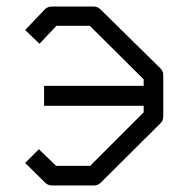

<svg xmlns="http://www.w3.org/2000/svg" viewBox="-20 -617 580 588"><path d="M57 -118 99 -160 152 -109H256L420 -273V-293H115V-354H420V-374L255 -538H153L101 -483L57 -525L118 -589Q126 -597 140 -597H267Q279 -597 288 -588L471 -408Q480 -399 480 -387V-261Q480 -248 472 -240L289 -58Q280 -49 268 -49H140Q127 -49 119 -57Z"/></svg>

Font: 3270 Nerd Font Mono
Style: Regular
Weight: 400
Monospace: yes
Version: Version 3.0.1;Nerd Fonts 3.0.0